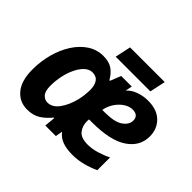

<svg xmlns="http://www.w3.org/2000/svg" viewBox="-155 -940 1182 1182"><g transform="rotate(45 436.0 -349.5)"><path d="M195 10Q128 10 86 -40.5Q44 -91 44 -188Q44 -260 62 -326Q80 -392 113.5 -444Q147 -496 193 -526Q239 -556 294 -556Q344 -556 374 -535.5Q404 -515 426 -476H431L459 -546H551L542 -502Q565 -528 603.5 -542Q642 -556 683 -556Q762 -556 804.5 -514Q847 -472 847 -407Q847 -321 769.5 -269Q692 -217 533 -217H508Q507 -211 507 -207Q507 -203 507 -198Q507 -159 530 -130Q553 -101 612 -101Q649 -101 690.5 -113.5Q732 -126 765 -143V-32Q727 -14 682 -2Q637 10 589 10Q536 10 501 -3.5Q466 -17 444 -46L436 0H344L351 -71H346Q317 -35 282 -12.5Q247 10 195 10ZM524 -316H546Q631 -316 668.5 -342.5Q706 -369 706 -404Q706 -450 655 -450Q628 -450 601 -433Q574 -416 553 -386Q532 -356 524 -316ZM253 -109Q296 -109 327.5 -153Q359 -197 374 -259Q385 -305 385 -351Q385 -390 369 -413.5Q353 -437 319 -437Q291 -437 268 -415.5Q245 -394 228 -359Q211 -324 202 -281Q193 -238 193 -195Q193 -148 211 -128.5Q229 -109 253 -109ZM351 -606 373 -709H675L653 -606Z"/></g></svg>

Font: BC Sans
Style: Bold Italic
Weight: 700
Italic angle: -12°
Designer: Monotype Design Team
Province of B.C.
Foundry: Monotype Imaging Inc.
Version: Version 2.000;GOOG;noto-source:20170915:90ef993387c0